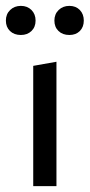

<svg xmlns="http://www.w3.org/2000/svg" viewBox="-21 -633 305 653"><path d="M50 -514Q27 -514 13 -527.5Q-1 -541 -1 -563Q-1 -585 13.5 -599Q28 -613 50 -613Q72 -613 86 -599Q100 -585 100 -563Q100 -541 86 -527.5Q72 -514 50 -514ZM215 -514Q192 -514 178 -527.5Q164 -541 164 -563Q164 -585 178.5 -599Q193 -613 215 -613Q237 -613 250.5 -599Q264 -585 264 -563Q264 -541 250.5 -527.5Q237 -514 215 -514ZM92 0V-409L171 -423V0Z"/></svg>

Font: EauTest Medium
Style: Regular
Weight: 500
Designer: Christian Thalmann (Catharsis Fonts)
Version: Version 0.001;PS 000.001;hotconv 1.0.88;makeotf.lib2.5.64775